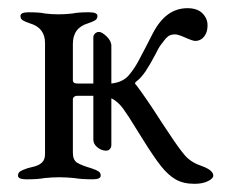

<svg xmlns="http://www.w3.org/2000/svg" viewBox="-20 -435 556 469"><path d="M501 -6Q501 1 488 7.5Q475 14 455 14Q428 14 409.5 3.5Q391 -7 373.5 -29Q356 -51 328 -96L313 -120Q293 -153 280.5 -170Q268 -187 252 -195V-81Q252 -75 248.5 -71Q245 -67 239 -67Q228 -67 218 -75Q208 -83 208 -94V-201H168Q164 -201 161 -198.5Q158 -196 158 -192V-62Q158 -44 168.5 -37.5Q179 -31 203 -24Q215 -20 220.5 -16.5Q226 -13 226 -6Q226 3 206 3Q179 3 162 0Q142 -2 125 -2Q108 -2 88 0Q73 3 47 3H44Q24 3 24 -6Q24 -13 29.5 -16.5Q35 -20 47 -24Q52 -25 64.5 -28.5Q77 -32 83.5 -39Q90 -46 90 -59V-330Q90 -367 53 -378Q41 -382 35.5 -385.5Q30 -389 30 -396Q30 -405 50 -405Q77 -405 90 -402Q106 -400 123 -400Q139 -400 157 -402Q171 -405 195 -405H198Q218 -405 218 -396Q218 -389 212.5 -385.5Q207 -382 195 -378Q158 -367 158 -328V-239Q158 -231 169 -231H208V-344Q208 -349 212 -353Q216 -357 222 -357Q229 -357 240.5 -346Q252 -335 252 -323V-231Q280 -234 294.5 -251Q309 -268 319.5 -288.5Q330 -309 334 -316Q337 -322 353 -353Q369 -384 390 -399.5Q411 -415 438 -415Q462 -415 474.5 -402.5Q487 -390 487 -373Q487 -356 478.5 -345.5Q470 -335 457 -335Q451 -335 433 -343Q415 -351 408 -351Q397 -351 391 -346.5Q385 -342 380.5 -335.5Q376 -329 374 -327Q370 -322 366.5 -315.5Q363 -309 360 -303Q347 -278 336 -261.5Q325 -245 313 -236Q310 -234 310 -232Q310 -230 311 -229Q312 -228 313 -227Q338 -194 375 -136L393 -109Q418 -71 432.5 -54.5Q447 -38 474 -29Q501 -19 501 -6Z"/></svg>

Font: EB Garamond
Style: Regular
Weight: 400
Designer: Georg Duffner and Octavio Pardo
Foundry: Georg Duffner
Version: Version 1.000; ttfautohint (v1.6)